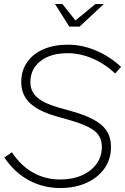

<svg xmlns="http://www.w3.org/2000/svg" viewBox="-20 -936 630 967"><path d="M283 11Q197 11 124.5 -28.5Q52 -68 2 -143L40 -169Q84 -102 146 -67Q208 -32 282 -32Q345 -32 392.5 -53Q440 -74 466.5 -111Q493 -148 493 -196Q493 -247 457 -276Q421 -305 335 -330L261 -351Q174 -376 130.5 -417Q87 -458 87 -523Q87 -580 116.5 -622.5Q146 -665 199 -688Q252 -711 323 -711Q393 -711 463 -681.5Q533 -652 590 -599L560 -566Q508 -615 445.5 -641.5Q383 -668 321 -668Q234 -668 183.5 -628Q133 -588 133 -523Q133 -476 166.5 -446Q200 -416 273 -395L347 -374Q446 -346 492.5 -305.5Q539 -265 539 -196Q539 -134 506 -87.5Q473 -41 415.5 -15Q358 11 283 11ZM329 -802 257 -916H294L360 -833L461 -916H503L381 -802Z"/></svg>

Font: Red Hat Display VF
Style: Italic
Weight: 300
Italic angle: -12°
Designer: Pentagram, MCKL
Foundry: Pentagram, MCKL
Version: Version 1.023